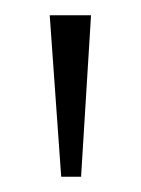

<svg xmlns="http://www.w3.org/2000/svg" viewBox="-20 -734 184 251"><path d="M60 -503 45 -714H99L86 -503Z"/></svg>

Font: Noto Serif Georgian SemiCondensed ExtraLight
Style: Regular
Weight: 200
Width: 4
Designer: Monotype Design Team, Akaki Razmadze
Foundry: Google LLC
Version: Version 2.003; ttfautohint (v1.8.4.7-5d5b)